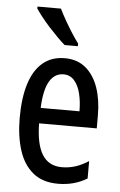

<svg xmlns="http://www.w3.org/2000/svg" viewBox="-55 -805 533 852"><g transform="rotate(5 212.0 -378.5)"><path d="M218.3 -547.9Q274.4 -547.9 311.8 -516.4Q349.1 -484.9 367.7 -430.9Q386.2 -377 386.2 -308.6V-250H129.4Q130.4 -157.2 159.2 -111.1Q188 -64.9 246.6 -64.9Q276.9 -64.9 305.4 -73.7Q334 -82.5 365.2 -102.5V-24.9Q335.9 -7.3 304 1.2Q272 9.8 235.8 9.8Q167 9.8 124 -25.6Q81.1 -61 61.3 -123.5Q41.5 -186 41.5 -266.6Q41.5 -356.9 61.5 -419.7Q81.5 -482.4 120.8 -515.1Q160.2 -547.9 218.3 -547.9ZM218.8 -476.1Q179.2 -476.1 156.5 -438Q133.8 -399.9 130.4 -318.8H303.2Q303.2 -362.3 294.2 -398.2Q285.2 -434.1 266.4 -455.1Q247.6 -476.1 218.8 -476.1ZM181.6 -765.6Q192.4 -743.2 208.3 -715.3Q224.1 -687.5 240.7 -661.6Q257.3 -635.7 271 -617.7V-606H211.9Q197.3 -618.7 178.2 -637.7Q159.2 -656.7 139.6 -678.2Q120.1 -699.7 103.8 -720.5Q87.4 -741.2 77.1 -756.8V-765.6Z"/></g></svg>

Font: Open Sans Condensed Medium
Style: Regular
Weight: 500
Width: 3
Designer: Monotype Design Team
Foundry: Monotype Imaging Inc.
Version: Version 3.000